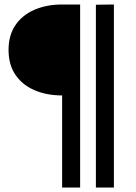

<svg xmlns="http://www.w3.org/2000/svg" viewBox="-20 -730 605 853"><path d="M256 103V-306Q188 -306 134 -329Q80 -352 49 -397Q18 -442 18 -508Q18 -574 49 -619Q80 -664 134 -687Q188 -710 256 -710H336V103ZM406 103V-709L486 -710V103Z"/></svg>

Font: Special Gothic
Style: Regular
Weight: 400
Designer: Alistair McCready
Foundry: Monolith
Version: Version 1.010; ttfautohint (v1.8.4.7-5d5b)